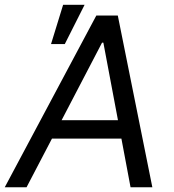

<svg xmlns="http://www.w3.org/2000/svg" viewBox="-40 -793 736 813"><path d="M72.4 0 180 -206H474.1L512.8 0H605.1L458.8 -727.3H367.9L-19.9 0ZM176.1 -606.5H234.4L318.2 -772.7H227.3ZM220.9 -284.1 392 -612.2H397.7L459.5 -284.1Z"/></svg>

Font: Magic Ui Pro
Style: Italic
Weight: 400
Italic angle: -9.39999°
Designer: Stefan Endress, Andreas Faust
Version: Version 1.000;FEAKit 1.0